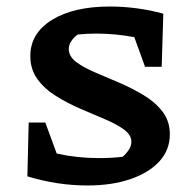

<svg xmlns="http://www.w3.org/2000/svg" viewBox="-20 -559 599 589"><path d="M248 10Q156 10 64 -18L68 -183H119L154 -88Q185 -81 217.5 -77.5Q250 -74 284 -74Q322 -74 356 -78Q366 -86 374.5 -98.5Q383 -111 383 -124Q383 -145 360.5 -161.5Q338 -178 302.5 -193Q267 -208 227.5 -225Q188 -242 152.5 -264Q117 -286 95 -316Q73 -346 73 -387Q73 -457 139.5 -498Q206 -539 317 -539Q358 -539 399.5 -533.5Q441 -528 481 -517L476 -354H425L392 -445Q334 -456 274 -456Q247 -456 218 -453Q206 -444 198.5 -432.5Q191 -421 191 -409Q191 -386 213.5 -369Q236 -352 271.5 -337Q307 -322 346.5 -305Q386 -288 421.5 -266.5Q457 -245 479 -216Q501 -187 501 -147Q501 -99 469 -64Q437 -29 380 -9.5Q323 10 248 10Z"/></svg>

Font: Piazzolla SC SemiBold
Style: Regular
Weight: 600
Designer: Juan Pablo del Peral
Foundry: Huerta Tipografica
Version: Version 1.330